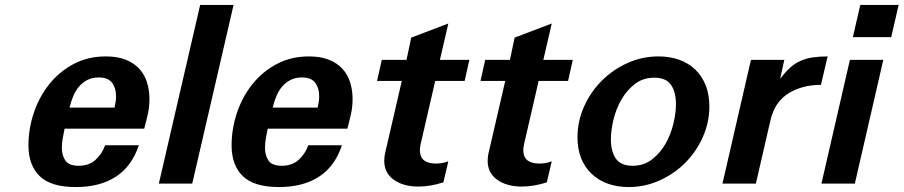

<svg xmlns="http://www.w3.org/2000/svg" viewBox="-20 -742 3652 776"><path d="M95 -154Q95 -221 116.5 -285.5Q138 -350 178.5 -401Q219 -452 277 -483Q335 -514 408 -514Q455 -514 488.5 -500.5Q522 -487 543 -464Q564 -441 574 -409.5Q584 -378 584 -342Q584 -310 577.5 -281Q571 -252 563 -222H241Q237 -204 233.5 -183Q230 -162 230 -144Q230 -115 244 -93.5Q258 -72 298 -72Q339 -72 365.5 -95.5Q392 -119 405 -155H541Q513 -70 448.5 -28Q384 14 287 14Q185 14 140 -30.5Q95 -75 95 -154ZM443 -307Q449 -333 449 -353Q449 -386 433 -407.5Q417 -429 379 -429Q354 -429 334.5 -419.5Q315 -410 300.5 -393.5Q286 -377 276.5 -354.5Q267 -332 261 -307Z M622 0 789 -722H924L757 0Z M916 -154Q916 -221 937.5 -285.5Q959 -350 999.5 -401Q1040 -452 1098 -483Q1156 -514 1229 -514Q1276 -514 1309.5 -500.5Q1343 -487 1364 -464Q1385 -441 1395 -409.5Q1405 -378 1405 -342Q1405 -310 1398.5 -281Q1392 -252 1384 -222H1062Q1058 -204 1054.5 -183Q1051 -162 1051 -144Q1051 -115 1065 -93.5Q1079 -72 1119 -72Q1160 -72 1186.5 -95.5Q1213 -119 1226 -155H1362Q1334 -70 1269.5 -28Q1205 14 1108 14Q1006 14 961 -30.5Q916 -75 916 -154ZM1264 -307Q1270 -333 1270 -353Q1270 -386 1254 -407.5Q1238 -429 1200 -429Q1175 -429 1155.5 -419.5Q1136 -410 1121.5 -393.5Q1107 -377 1097.5 -354.5Q1088 -332 1082 -307Z M1680 -159Q1677 -146 1677 -135Q1677 -81 1742 -81Q1768 -81 1792 -90L1772 -5Q1719 12 1671 12Q1610 12 1571.5 -15.5Q1533 -43 1533 -92Q1533 -106 1536 -121L1604 -415H1504L1523 -500H1623L1642 -590L1792 -647L1758 -500H1877L1858 -415H1739Z M2098 -159Q2095 -146 2095 -135Q2095 -81 2160 -81Q2186 -81 2210 -90L2190 -5Q2137 12 2089 12Q2028 12 1989.5 -15.5Q1951 -43 1951 -92Q1951 -106 1954 -121L2022 -415H1922L1941 -500H2041L2060 -590L2210 -647L2176 -500H2295L2276 -415H2157Z M2314 -187Q2314 -251 2340 -310Q2366 -369 2411 -414.5Q2456 -460 2515.5 -487Q2575 -514 2641 -514Q2687 -514 2725 -500.5Q2763 -487 2790 -461Q2817 -435 2832 -397.5Q2847 -360 2847 -312Q2847 -248 2821 -189Q2795 -130 2750.5 -85Q2706 -40 2646.5 -13Q2587 14 2521 14Q2475 14 2437 0.5Q2399 -13 2371.5 -39Q2344 -65 2329 -102Q2314 -139 2314 -187ZM2449 -179Q2449 -130 2469 -101Q2489 -72 2537 -72Q2582 -72 2615 -97.5Q2648 -123 2669.5 -160.5Q2691 -198 2701.5 -241.5Q2712 -285 2712 -321Q2712 -370 2692 -399Q2672 -428 2624 -428Q2579 -428 2546 -402.5Q2513 -377 2491.5 -339.5Q2470 -302 2459.5 -258.5Q2449 -215 2449 -179Z M3015 -500H3150L3133 -423Q3153 -450 3173 -468Q3193 -486 3215.5 -496Q3238 -506 3265 -510Q3292 -514 3325 -514L3298 -399Q3222 -399 3166.5 -364.5Q3111 -330 3094 -256L3035 0H2900Z M3427 -592 3457 -722H3612L3582 -592ZM3300 0 3415 -500H3550L3435 0Z"/></svg>

Font: Perun
Style: Bold Italic
Weight: 700
Italic angle: -12°
Foundry: Copyright (c) Stefan Peev, Context Ltd, 2016
Version: Version 1.027